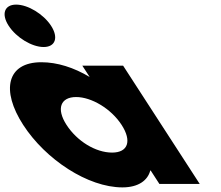

<svg xmlns="http://www.w3.org/2000/svg" viewBox="-196 -798 957 833"><path d="M-125.9 -778C-176.9 -778 -191.4 -737 -158.3 -686C-125.3 -635 -57.7 -594 -6.7 -594C44.3 -594 58.7 -635 25.7 -686C-7.4 -737 -74.9 -778 -125.9 -778ZM-95.3 -256C-192.5 -406 -166.5 -528 -16.5 -528C52.5 -528 124.4 -505 193 -464L161.2 -513H338.2L670.5 0H495.5L457.9 -58H455.9C445.1 -16 405.2 15 335.2 15C185.2 15 1.8 -106 -95.3 -256ZM92.7 -256C138 -186 218.4 -136 290.4 -136C359.4 -136 377 -186 331.7 -256C285.7 -327 200.3 -377 134.3 -377C67.3 -377 46.7 -327 92.7 -256Z"/></svg>

Font: Hussar
Style: BdOpOblSeven
Weight: 700
Foundry: Cannot Into Space Fonts
Version: Version 2.00